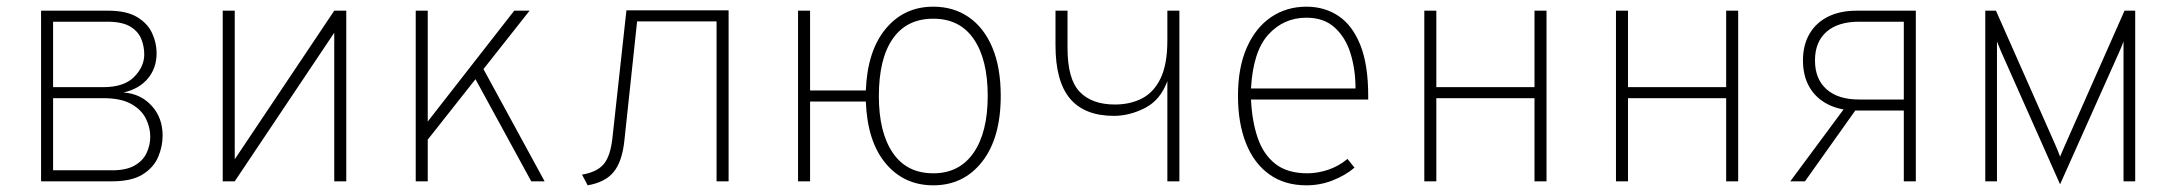

<svg xmlns="http://www.w3.org/2000/svg" viewBox="-20 -543 6518 575"><path d="M103 0V-511H304Q359 -511 390.8 -491.8Q422.5 -472.5 435.8 -443.2Q449 -414 449 -384Q449 -339 422.8 -307.8Q396.5 -276.5 350 -266Q401 -262.5 434 -226.5Q467 -190.5 467 -137Q467 -104 453.5 -72.5Q440 -41 407 -20.5Q374 0 316 0ZM139 -33H316Q358.5 -33 383.5 -47.5Q408.5 -62 419.2 -85.2Q430 -108.5 430 -134Q430 -161.5 416.8 -188Q403.5 -214.5 372.8 -231.8Q342 -249 289 -249H139ZM139 -282H289Q351.5 -282 381.8 -312.8Q412 -343.5 412 -380Q412 -404.5 402.8 -427Q393.5 -449.5 369.5 -463.8Q345.5 -478 301 -478H139Z M647 0V-511H683V-66L981 -511H1017V0H981V-445L683 0Z M1243 -102V-156L1520 -511H1566ZM1225 0V-511H1261V0ZM1571 0 1399 -315 1423 -345 1611 0Z M1740 12 1723 -20Q1767.5 -27.5 1787.8 -51.2Q1808 -75 1814 -129L1856 -512H2162V0H2126V-479H1888L1850 -123Q1843.5 -59.5 1818 -28.2Q1792.5 3 1740 12Z M2775 12Q2687.5 12 2632.5 -53.5Q2577.5 -119 2573 -239H2406V0H2370V-511H2406V-272H2573Q2577.5 -390.5 2632.5 -456.8Q2687.5 -523 2775 -523Q2835.5 -523 2881 -491.8Q2926.5 -460.5 2951.8 -400.8Q2977 -341 2977 -256Q2977 -130 2921.5 -59Q2866 12 2775 12ZM2775 -24Q2853 -24 2895.5 -85.2Q2938 -146.5 2938 -256Q2938 -365 2896.2 -426Q2854.5 -487 2775 -487Q2695.5 -487 2653.8 -427.2Q2612 -367.5 2612 -255Q2612 -146.5 2653.8 -85.2Q2695.5 -24 2775 -24Z M3476 0V-300Q3455 -243 3408.8 -219.5Q3362.5 -196 3316 -196Q3272 -196 3239 -209Q3206 -222 3184.2 -248Q3162.5 -274 3151.8 -313.8Q3141 -353.5 3141 -407V-511H3177V-399Q3177 -306 3213.5 -268Q3250 -230 3319 -230Q3364.5 -230 3400 -248.2Q3435.5 -266.5 3455.8 -308.5Q3476 -350.5 3476 -422V-511H3512V0Z M3892.5 12Q3827.5 12 3781.8 -20.5Q3736 -53 3711.8 -113.2Q3687.5 -173.5 3687.5 -256Q3687.5 -341 3714 -400.8Q3740.5 -460.5 3786.8 -491.8Q3833 -523 3892.5 -523Q3947 -523 3988.8 -495Q4030.5 -467 4054 -408Q4077.5 -349 4077.5 -256Q4077.5 -253 4077.5 -250.5Q4077.5 -248 4077.5 -245H3726.5Q3729.5 -180 3746.5 -130.2Q3763.5 -80.5 3799.5 -52.2Q3835.5 -24 3895.5 -24Q3925 -24 3956.5 -34.2Q3988 -44.5 4015.5 -67L4036.5 -41Q4009.5 -18 3971.8 -3Q3934 12 3892.5 12ZM3726.5 -278H4039.5Q4039.5 -334 4024.8 -382.2Q4010 -430.5 3977.5 -460.2Q3945 -490 3892.5 -490Q3824.5 -490 3778.5 -439.5Q3732.5 -389 3726.5 -278Z M4245.5 0V-511H4281.5V-282H4575.5V-511H4611.5V0H4575.5V-249H4281.5V0Z M4819.5 0V-511H4855.5V-282H5149.5V-511H5185.5V0H5149.5V-249H4855.5V0Z M5681.5 0V-212H5540.5Q5491 -212 5454.8 -230.2Q5418.5 -248.5 5399 -282Q5379.5 -315.5 5379.5 -362Q5379.5 -408 5399 -441.5Q5418.5 -475 5454.5 -493Q5490.5 -511 5540.5 -511H5717.5V0ZM5341.5 0 5510.5 -228H5547.5L5385.5 0ZM5547.5 -245H5681.5V-478H5547.5Q5484.5 -478 5450 -447.8Q5415.5 -417.5 5415.5 -362Q5415.5 -306.5 5450 -275.8Q5484.5 -245 5547.5 -245Z M6149.5 9 5973.5 -387Q5970 -395.5 5966.8 -403.2Q5963.5 -411 5960.5 -419Q5960.5 -411 5960.5 -403.2Q5960.5 -395.5 5960.5 -387V0H5925.5V-511H5957.5L6134.5 -111Q6138.5 -101.5 6142.2 -92.8Q6146 -84 6149.5 -74Q6153.5 -84 6157.5 -92.8Q6161.5 -101.5 6165.5 -111L6342.5 -511H6374.5V0H6339.5V-387Q6339.5 -395.5 6339.5 -403.2Q6339.5 -411 6339.5 -419Q6336.5 -411 6333.5 -403.2Q6330.5 -395.5 6326.5 -387Z"/></svg>

Font: Overpass Thin
Style: Regular
Weight: 250
Designer: Delve Withrington, Dave Bailey, Thomas Jockin
Foundry: Delve Fonts LLC
Version: Version 4.000